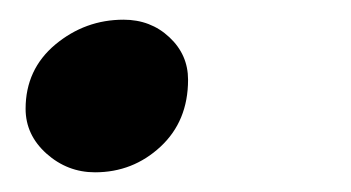

<svg xmlns="http://www.w3.org/2000/svg" viewBox="-20 -156 356 195"><path d="M105.5 -136Q133 -136 152 -118.2Q171 -100.5 171 -75Q171 -33 143 -7Q115 19 76.5 19Q48.5 19 27.2 0Q6 -19 6 -45.5Q6 -85.5 36.2 -110.8Q66.5 -136 105.5 -136Z"/></svg>

Font: Grandstander
Style: Italic
Weight: 400
Italic angle: -15°
Designer: Tyler Finck
Foundry: Etcetera Type Co
Version: Version 1.200; ttfautohint (v1.8.3)